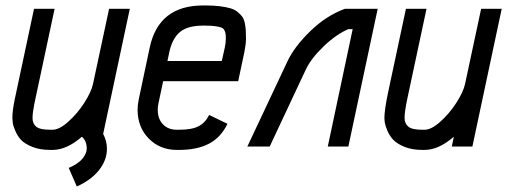

<svg xmlns="http://www.w3.org/2000/svg" viewBox="-20 -532 1841 697"><path d="M162.1 12.2Q124.5 12.2 96.9 1Q69.3 -10.3 56.4 -24.2Q43.5 -38.1 35.4 -57.4Q27.3 -76.7 26.4 -85.7Q25.4 -94.7 24.9 -103.5Q24.9 -130.4 33.7 -172.4L103.5 -500H178.2L105 -156.7Q98.1 -123 98.1 -103.5Q98.1 -83 111.6 -72Q125 -61 162.1 -61H170.9Q195.3 -61 228.3 -90.6Q261.2 -120.1 286.1 -158.9Q311 -197.8 317.4 -226.1L376 -500H451.2L354.5 -45.9Q368.2 -20 368.2 7.8Q368.2 49.3 339.6 85.4Q311 121.6 258.8 145L229.5 77.6Q265.1 62 280 43.2Q294.9 24.4 294.9 7.8Q294.9 -20.5 277.3 -35.6Q222.2 12.2 170.9 12.2Z M726.1 -512.2Q755.9 -512.2 778.8 -509.3Q801.8 -506.3 817.1 -501.7Q832.5 -497.1 843.3 -488Q854 -479 859.9 -470.7Q865.7 -462.4 868.7 -447.8Q871.6 -433.1 872.3 -421.9Q873 -410.6 873 -391.6Q873 -372.6 867.2 -343.3L844.7 -237.3H572.3L555.2 -156.7Q552.7 -146.5 552.7 -133.3Q552.7 -100.6 571.5 -80.8Q590.3 -61 622.1 -61H630.9Q677.2 -61 701.7 -74.2Q726.1 -87.4 739.3 -114.7L805.7 -82.5Q781.7 -32.7 738.5 -10.3Q695.3 12.2 630.9 12.2H622.1Q560.5 12.2 520 -29.1Q479.5 -70.3 479.5 -133.3Q479.5 -152.3 483.9 -172.4L523.4 -358.9Q555.7 -512.2 717.3 -512.2ZM587.9 -310.5H785.2L795.9 -358.9Q799.8 -376 799.8 -391.6Q799.8 -403.8 798.8 -409.9Q797.9 -416 794.2 -422.9Q790.5 -429.7 782.5 -432.4Q774.4 -435.1 760.7 -437Q747.1 -439 726.1 -439H717.3Q661.1 -439 633.3 -415.8Q605.5 -392.6 594.7 -343.3Z M1023.9 -310.1Q1048.8 -362.8 1106.4 -418.9Q1164.1 -475.1 1231.9 -500H1351.1L1244.6 0H1169.9L1260.3 -426.3H1245.1Q1202.1 -408.7 1155.8 -364.5Q1109.4 -320.3 1090.3 -279.8L959 0H877.9Z M1512.7 12.2Q1475.6 12.2 1448.2 1Q1420.9 -10.3 1407.5 -24.7Q1394 -39.1 1386.2 -57.9Q1378.4 -76.7 1377 -86.7Q1375.5 -96.7 1375.5 -104.5Q1375.5 -131.8 1388.2 -193.4L1453.6 -500H1528.3L1459.5 -177.7Q1448.7 -127.9 1448.7 -104.5Q1448.7 -83.5 1462.2 -72.3Q1475.6 -61 1512.7 -61H1521.5Q1545.9 -61 1578.9 -90.6Q1611.8 -120.1 1636.7 -158.9Q1661.6 -197.8 1668 -226.1L1726.6 -500H1801.3L1694.8 0H1620.1L1627.4 -35.6Q1572.3 12.2 1521.5 12.2Z"/></svg>

Font: Anka/Coder Narrow
Style: Italic
Weight: 400
Width: 3
Italic angle: -12°
Monospace: yes
Version: Version 001.100